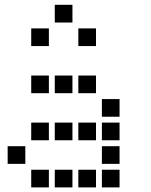

<svg xmlns="http://www.w3.org/2000/svg" viewBox="-20 -808 640 815"><path d="M213.5 -787.5Q212.5 -787.5 212.5 -787.5Q212.5 -787.5 212.5 -786.5V-713.5Q212.5 -712.5 212.5 -712.5Q212.5 -712.5 213.5 -712.5H286.5Q287.5 -712.5 287.5 -712.5Q287.5 -712.5 287.5 -713.5V-786.5Q287.5 -787.5 287.5 -787.5Q287.5 -787.5 286.5 -787.5ZM113.5 -687.5Q112.5 -687.5 112.5 -687.5Q112.5 -687.5 112.5 -686.5V-613.5Q112.5 -612.5 112.5 -612.5Q112.5 -612.5 113.5 -612.5H186.5Q187.5 -612.5 187.5 -612.5Q187.5 -612.5 187.5 -613.5V-686.5Q187.5 -687.5 187.5 -687.5Q187.5 -687.5 186.5 -687.5ZM313.5 -687.5Q312.5 -687.5 312.5 -687.5Q312.5 -687.5 312.5 -686.5V-613.5Q312.5 -612.5 312.5 -612.5Q312.5 -612.5 313.5 -612.5H386.5Q387.5 -612.5 387.5 -612.5Q387.5 -612.5 387.5 -613.5V-686.5Q387.5 -687.5 387.5 -687.5Q387.5 -687.5 386.5 -687.5ZM113.5 -487.5Q112.5 -487.5 112.5 -487.5Q112.5 -487.5 112.5 -486.5V-413.5Q112.5 -412.5 112.5 -412.5Q112.5 -412.5 113.5 -412.5H186.5Q187.5 -412.5 187.5 -412.5Q187.5 -412.5 187.5 -413.5V-486.5Q187.5 -487.5 187.5 -487.5Q187.5 -487.5 186.5 -487.5ZM213.5 -487.5Q212.5 -487.5 212.5 -487.5Q212.5 -487.5 212.5 -486.5V-413.5Q212.5 -412.5 212.5 -412.5Q212.5 -412.5 213.5 -412.5H286.5Q287.5 -412.5 287.5 -412.5Q287.5 -412.5 287.5 -413.5V-486.5Q287.5 -487.5 287.5 -487.5Q287.5 -487.5 286.5 -487.5ZM313.5 -487.5Q312.5 -487.5 312.5 -487.5Q312.5 -487.5 312.5 -486.5V-413.5Q312.5 -412.5 312.5 -412.5Q312.5 -412.5 313.5 -412.5H386.5Q387.5 -412.5 387.5 -412.5Q387.5 -412.5 387.5 -413.5V-486.5Q387.5 -487.5 387.5 -487.5Q387.5 -487.5 386.5 -487.5ZM413.5 -387.5Q412.5 -387.5 412.5 -387.5Q412.5 -387.5 412.5 -386.5V-313.5Q412.5 -312.5 412.5 -312.5Q412.5 -312.5 413.5 -312.5H486.5Q487.5 -312.5 487.5 -312.5Q487.5 -312.5 487.5 -313.5V-386.5Q487.5 -387.5 487.5 -387.5Q487.5 -387.5 486.5 -387.5ZM113.5 -287.5Q112.5 -287.5 112.5 -287.5Q112.5 -287.5 112.5 -286.5V-213.5Q112.5 -212.5 112.5 -212.5Q112.5 -212.5 113.5 -212.5H186.5Q187.5 -212.5 187.5 -212.5Q187.5 -212.5 187.5 -213.5V-286.5Q187.5 -287.5 187.5 -287.5Q187.5 -287.5 186.5 -287.5ZM213.5 -287.5Q212.5 -287.5 212.5 -287.5Q212.5 -287.5 212.5 -286.5V-213.5Q212.5 -212.5 212.5 -212.5Q212.5 -212.5 213.5 -212.5H286.5Q287.5 -212.5 287.5 -212.5Q287.5 -212.5 287.5 -213.5V-286.5Q287.5 -287.5 287.5 -287.5Q287.5 -287.5 286.5 -287.5ZM313.5 -287.5Q312.5 -287.5 312.5 -287.5Q312.5 -287.5 312.5 -286.5V-213.5Q312.5 -212.5 312.5 -212.5Q312.5 -212.5 313.5 -212.5H386.5Q387.5 -212.5 387.5 -212.5Q387.5 -212.5 387.5 -213.5V-286.5Q387.5 -287.5 387.5 -287.5Q387.5 -287.5 386.5 -287.5ZM413.5 -287.5Q412.5 -287.5 412.5 -287.5Q412.5 -287.5 412.5 -286.5V-213.5Q412.5 -212.5 412.5 -212.5Q412.5 -212.5 413.5 -212.5H486.5Q487.5 -212.5 487.5 -212.5Q487.5 -212.5 487.5 -213.5V-286.5Q487.5 -287.5 487.5 -287.5Q487.5 -287.5 486.5 -287.5ZM13.5 -187.5Q12.5 -187.5 12.5 -187.5Q12.5 -187.5 12.5 -186.5V-113.5Q12.5 -112.5 12.5 -112.5Q12.5 -112.5 13.5 -112.5H86.5Q87.5 -112.5 87.5 -112.5Q87.5 -112.5 87.5 -113.5V-186.5Q87.5 -187.5 87.5 -187.5Q87.5 -187.5 86.5 -187.5ZM413.5 -187.5Q412.5 -187.5 412.5 -187.5Q412.5 -187.5 412.5 -186.5V-113.5Q412.5 -112.5 412.5 -112.5Q412.5 -112.5 413.5 -112.5H486.5Q487.5 -112.5 487.5 -112.5Q487.5 -112.5 487.5 -113.5V-186.5Q487.5 -187.5 487.5 -187.5Q487.5 -187.5 486.5 -187.5ZM113.5 -87.5Q112.5 -87.5 112.5 -87.5Q112.5 -87.5 112.5 -86.5V-13.5Q112.5 -12.5 112.5 -12.5Q112.5 -12.5 113.5 -12.5H186.5Q187.5 -12.5 187.5 -12.5Q187.5 -12.5 187.5 -13.5V-86.5Q187.5 -87.5 187.5 -87.5Q187.5 -87.5 186.5 -87.5ZM213.5 -87.5Q212.5 -87.5 212.5 -87.5Q212.5 -87.5 212.5 -86.5V-13.5Q212.5 -12.5 212.5 -12.5Q212.5 -12.5 213.5 -12.5H286.5Q287.5 -12.5 287.5 -12.5Q287.5 -12.5 287.5 -13.5V-86.5Q287.5 -87.5 287.5 -87.5Q287.5 -87.5 286.5 -87.5ZM313.5 -87.5Q312.5 -87.5 312.5 -87.5Q312.5 -87.5 312.5 -86.5V-13.5Q312.5 -12.5 312.5 -12.5Q312.5 -12.5 313.5 -12.5H386.5Q387.5 -12.5 387.5 -12.5Q387.5 -12.5 387.5 -13.5V-86.5Q387.5 -87.5 387.5 -87.5Q387.5 -87.5 386.5 -87.5ZM413.5 -87.5Q412.5 -87.5 412.5 -87.5Q412.5 -87.5 412.5 -86.5V-13.5Q412.5 -12.5 412.5 -12.5Q412.5 -12.5 413.5 -12.5H486.5Q487.5 -12.5 487.5 -12.5Q487.5 -12.5 487.5 -13.5V-86.5Q487.5 -87.5 487.5 -87.5Q487.5 -87.5 486.5 -87.5Z"/></svg>

Font: Doto Black
Style: Regular
Weight: 900
Monospace: yes
Version: Version 1.000